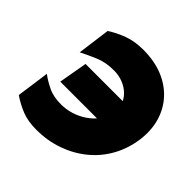

<svg xmlns="http://www.w3.org/2000/svg" viewBox="-188 -887 1074 1074"><g transform="rotate(45 349.5 -350.0)"><path d="M151 -265H489L519 -435H181ZM485 -350Q477 -311 453.5 -279.5Q430 -248 396 -225Q362 -202 323 -190Q284 -178 246 -178Q185 -177 141 -198.5Q97 -220 67 -243L40 -48Q84 -18 132 1Q180 20 246 20Q334 20 410.5 -7Q487 -34 547 -83Q607 -132 645 -200Q683 -268 695 -350Q706 -430 686.5 -498Q667 -566 621 -616Q575 -666 507.5 -693Q440 -720 354 -720Q287 -720 235 -701Q183 -682 138 -653L112 -458Q151 -478 203.5 -500.5Q256 -523 322 -522Q358 -522 391 -509Q424 -496 447.5 -473Q471 -450 482 -419Q493 -388 485 -350Z"/></g></svg>

Font: Jost Black
Style: Italic
Weight: 900
Italic angle: -5°
Version: Version 3.710